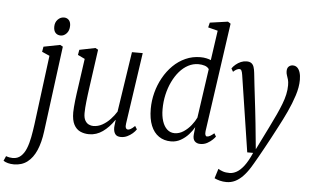

<svg xmlns="http://www.w3.org/2000/svg" viewBox="-189 -921 2069 1278"><g transform="rotate(5 846.0 -282.0)"><path d="M128 18Q118.5 91.5 95.8 144.2Q73 197 36 225.2Q-1 253.5 -53.5 253.5Q-75 253.5 -93.2 248.8Q-111.5 244 -124 235.5L-110 203.5Q-97.5 208 -86.2 210Q-75 212 -65 212Q-32.5 212 -10.8 192.2Q11 172.5 24.5 138.8Q38 105 46 62.8Q54 20.5 60 -24.5L119.5 -487L68.5 -509.5L74.5 -544L184.5 -565.5L203 -555.5ZM182.5 -628Q160.5 -628 147.5 -641.8Q134.5 -655.5 134.5 -682.5Q134.5 -712 152.5 -730.8Q170.5 -749.5 194 -749.5Q214 -749.5 226.5 -736.2Q239 -723 239 -698Q239 -666 221.5 -647Q204 -628 182.5 -628Z M427.5 10Q395 10 368.2 -2.2Q341.5 -14.5 325.8 -44Q310 -73.5 310 -126.5Q310 -141.5 311.8 -162Q313.5 -182.5 316 -205.8Q318.5 -229 321.8 -252.2Q325 -275.5 328 -295L355 -487L308 -509.5L314 -544L420 -565.5L438.5 -555.5L401.5 -291Q398.5 -270 395.8 -248.2Q393 -226.5 390.8 -205.5Q388.5 -184.5 387 -164.8Q385.5 -145 385.5 -127.5Q385.5 -95.5 395.8 -78Q406 -60.5 421 -53.8Q436 -47 450.5 -47Q482 -47 510.8 -63Q539.5 -79 563.2 -104.2Q587 -129.5 603.5 -156.5L664.5 -559H736.5L667 -82.5Q664 -63.5 668.2 -53.5Q672.5 -43.5 683.5 -43.5Q689.5 -43.5 700 -48.8Q710.5 -54 728.5 -71.5L742 -50Q733 -36 717.2 -22.2Q701.5 -8.5 681.8 0.8Q662 10 640 10Q613 10 601.8 -5.8Q590.5 -21.5 590.5 -48.5Q590.5 -53 591.2 -59.5Q592 -66 592.8 -73.2Q593.5 -80.5 594.5 -87.2Q595.5 -94 596 -100H594.5Q577 -74.5 557.8 -54.2Q538.5 -34 518 -19.5Q497.5 -5 474.8 2.5Q452 10 427.5 10Z M1198.5 -78.5Q1196.5 -60.5 1200 -52Q1203.5 -43.5 1210.5 -43.5Q1221 -43.5 1232.2 -50Q1243.5 -56.5 1258 -69L1270.5 -48Q1266.5 -41.5 1252.5 -27.5Q1238.5 -13.5 1217.5 -1.8Q1196.5 10 1170.5 10Q1146.5 10 1132.8 -4.5Q1119 -19 1122.5 -51.5L1127.5 -98.5Q1114.5 -74.5 1092 -49.2Q1069.5 -24 1039.5 -7Q1009.5 10 975 10Q928 10 893.5 -13.5Q859 -37 840.5 -82.5Q822 -128 822 -194.5Q822 -249 836 -302.8Q850 -356.5 876.5 -404Q903 -451.5 939.8 -487.8Q976.5 -524 1022.8 -544.8Q1069 -565.5 1122 -565.5Q1143.5 -565.5 1161.8 -561.5Q1180 -557.5 1192 -552L1220.5 -751L1155.5 -767.5L1163.5 -800L1283.5 -817L1302 -805ZM1183.5 -491Q1174 -505.5 1154.8 -511.8Q1135.5 -518 1113 -518Q1077 -518 1044.8 -501Q1012.5 -484 986.2 -453.5Q960 -423 940.8 -382.8Q921.5 -342.5 911 -295.8Q900.5 -249 900.5 -199Q900.5 -153 911.8 -118.8Q923 -84.5 944 -65.5Q965 -46.5 994 -46.5Q1025 -46.5 1053.5 -65.2Q1082 -84 1103.8 -111.5Q1125.5 -139 1136.5 -163Z M1408.5 -472.5Q1405.5 -492 1400.8 -500.8Q1396 -509.5 1387 -509.5Q1380 -509.5 1369.5 -504.8Q1359 -500 1346 -487.5L1333.5 -509Q1343.5 -523.5 1358.8 -536.2Q1374 -549 1392.5 -556.8Q1411 -564.5 1430.5 -564.5Q1451 -564.5 1462.5 -556Q1474 -547.5 1479.2 -531.5Q1484.5 -515.5 1487 -492.5Q1491.5 -451 1496.2 -409.2Q1501 -367.5 1506 -326Q1511 -284.5 1515.8 -242.5Q1520.5 -200.5 1525 -158.5L1542 13L1619 -142.5Q1642.5 -190 1660.8 -229.5Q1679 -269 1692.2 -303.2Q1705.5 -337.5 1712.2 -368.5Q1719 -399.5 1719 -430Q1719 -453 1714.5 -468.2Q1710 -483.5 1705.5 -496Q1701 -508.5 1701 -522.5Q1701 -544 1712.2 -554.2Q1723.5 -564.5 1739.5 -564.5Q1757 -564.5 1769 -553.5Q1781 -542.5 1787.5 -521.8Q1794 -501 1794 -472.5Q1794 -424 1776 -368Q1758 -312 1731.8 -255.8Q1705.5 -199.5 1679 -150Q1658 -109 1637.5 -71.2Q1617 -33.5 1598.8 0Q1580.5 33.5 1565 60.8Q1549.5 88 1538.2 107.5Q1527 127 1521 136Q1498.5 172 1474 197Q1449.5 222 1423 234.8Q1396.5 247.5 1365.5 247.5Q1342.5 247.5 1321.5 242Q1300.5 236.5 1285.5 229L1305.5 164.5Q1318.5 173 1336.8 179.2Q1355 185.5 1382 185.5Q1404.5 185.5 1428.2 172.5Q1452 159.5 1476.8 127.5Q1501.5 95.5 1526.5 38.5H1487Z"/></g></svg>

Font: Merriweather 24pt SemiCondensed Light
Style: Italic
Weight: 300
Width: 4
Italic angle: -7.8°
Designer: Eben Sorkin
Foundry: Eben Sorkin
Version: Version 2.101